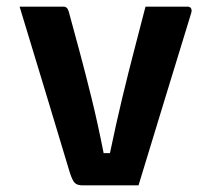

<svg xmlns="http://www.w3.org/2000/svg" viewBox="-20 -558 640 578"><path d="M171 -538Q183 -538 187 -523Q204 -461 221 -397.5Q238 -334 256 -261Q274 -188 292 -97H311Q330 -188 348 -263Q366 -338 383.5 -405Q401 -472 418 -538H544Q552 -538 555 -533Q558 -528 556 -520Q516 -390 476.5 -260.5Q437 -131 397 0H229Q213 0 205.5 -7Q198 -14 190 -39Q156 -152 117.5 -279.5Q79 -407 39 -538Z"/></svg>

Font: Recursive Sn Lnr St
Style: Bold
Weight: 700
Version: Version 1.079;hotconv 1.0.112;makeotfexe 2.5.65598; ttfautoh